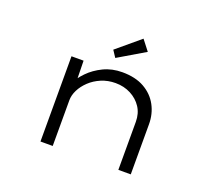

<svg xmlns="http://www.w3.org/2000/svg" viewBox="-125 -932 1247 1105"><g transform="rotate(20 498.0 -379.5)"><path d="M221 0V-522H295L298 -373L271 -374Q290 -412 326 -449Q362 -486 413.5 -511Q465 -536 528 -536Q609 -536 663.5 -505Q718 -474 746 -422Q774 -370 774 -307V0H698V-294Q698 -345 673.5 -382.5Q649 -420 607 -442Q565 -464 513 -464Q466 -464 426 -447Q386 -430 357 -402.5Q328 -375 312 -343Q296 -311 296 -280V0H259Q244 0 234.5 0Q225 0 221 0ZM461 -599 434 -640 576 -759 625 -696Z"/></g></svg>

Font: Lexend Zetta Light
Style: Regular
Weight: 300
Designer: Bonnie Shaver-Troup, Thomas Jockin
Foundry: Lexend
Version: Version 1.007